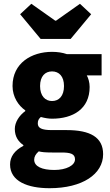

<svg xmlns="http://www.w3.org/2000/svg" viewBox="-20 -782 578 1011"><path d="M241 209C414 209 523 135 523 30C523 -60 454 -97 331 -97H252C199 -97 179 -108 179 -132C179 -148 184 -156 195 -166C217 -160 237 -157 254 -157C364 -157 452 -208 452 -324C452 -348 445 -371 437 -385H515V-497H332C309 -505 282 -509 254 -509C146 -509 46 -450 46 -329C46 -271 78 -225 113 -201V-197C81 -174 58 -138 58 -103C58 -62 77 -36 103 -18V-14C57 10 33 43 33 84C33 173 126 209 241 209ZM254 -250C218 -250 191 -277 191 -329C191 -380 217 -406 254 -406C291 -406 317 -380 317 -329C317 -277 291 -250 254 -250ZM266 113C202 113 160 95 160 59C160 43 168 29 184 15C199 19 218 21 254 21H302C349 21 375 27 375 57C375 89 329 113 266 113ZM194 -577H352L460 -707L401 -762L275 -673H271L145 -762L86 -707Z"/></svg>

Font: Source Sans Pro
Style: Bold
Weight: 700
Designer: Paul D. Hunt
Foundry: Adobe Systems Incorporated
Version: Version 3.006;hotconv 1.0.111;makeotfexe 2.5.65597